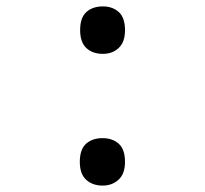

<svg xmlns="http://www.w3.org/2000/svg" viewBox="-20 -569 640 599"><path d="M301 -401Q269 -401 249.5 -419Q230 -437 230 -475Q230 -514 249.5 -531.5Q269 -549 301 -549Q331 -549 350.5 -531.5Q370 -514 370 -475Q370 -438 350.5 -419.5Q331 -401 301 -401ZM300 10Q269 10 249 -8Q229 -26 229 -64Q229 -103 248.5 -120.5Q268 -138 300 -138Q331 -138 350.5 -120.5Q370 -103 370 -64Q370 -27 350 -8.5Q330 10 300 10Z"/></svg>

Font: Noto Sans Mono Medium
Style: Regular
Weight: 500
Designer: Monotype Design Team
Foundry: Monotype Imaging Inc.
Version: Version 2.014